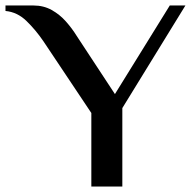

<svg xmlns="http://www.w3.org/2000/svg" viewBox="-49 -680 703 700"><path d="M284 0V-268L109 -530Q81 -571 47.5 -603.5Q14 -636 -29 -640V-660H73Q110 -660 139.5 -643.5Q169 -627 191.5 -601.5Q214 -576 230 -550L370 -337L570 -660H627L397 -286V0Z"/></svg>

Font: El Messiri SemiBold
Style: Regular
Weight: 600
Designer: Mohamed Gaber
Foundry: Kief Type Foundry
Version: Version 2.020; ttfautohint (v1.8.3)